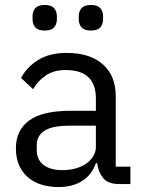

<svg xmlns="http://www.w3.org/2000/svg" viewBox="-20 -741 574 773"><path d="M44 0ZM460 0Q415 0 395.5 -24Q376 -48 371 -84H366Q349 -36 310 -12Q271 12 217 12Q135 12 89.5 -30Q44 -72 44 -144Q44 -217 97.5 -256Q151 -295 264 -295H366V-346Q366 -401 336 -430Q306 -459 244 -459Q197 -459 165.5 -438Q134 -417 113 -382L65 -427Q86 -469 132 -498.5Q178 -528 248 -528Q342 -528 394 -482Q446 -436 446 -354V-70H505V0ZM230 -56Q260 -56 285 -63Q310 -70 328 -83Q346 -96 356 -113Q366 -130 366 -150V-235H260Q191 -235 159.5 -215Q128 -195 128 -157V-136Q128 -98 155.5 -77Q183 -56 230 -56ZM160 -618Q134 -618 122.5 -630.5Q111 -643 111 -664V-675Q111 -696 122.5 -708.5Q134 -721 160 -721Q186 -721 197.5 -708.5Q209 -696 209 -675V-664Q209 -643 197.5 -630.5Q186 -618 160 -618ZM346 -618Q320 -618 308.5 -630.5Q297 -643 297 -664V-675Q297 -696 308.5 -708.5Q320 -721 346 -721Q372 -721 383.5 -708.5Q395 -696 395 -675V-664Q395 -643 383.5 -630.5Q372 -618 346 -618Z"/></svg>

Font: Aneliza
Style: Regular
Weight: 400
Designer: Mike Abbink, Paul van der Laan, Pieter van Rosmalen
Foundry: Bold Monday
Version: Version 3.001;September 8, 2019;FontCreator 11.5.0.2425 64-b